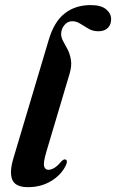

<svg xmlns="http://www.w3.org/2000/svg" viewBox="-20 -744 468 774"><path d="M345.5 -723.5Q387.5 -723.5 407.8 -706.5Q428 -689.5 428 -666.5Q428 -645 414.8 -631.5Q401.5 -618 376 -618Q354.5 -618 337.2 -628Q320 -638 304 -648.2Q288 -658.5 271 -658.5Q253 -658.5 240.2 -643.5Q227.5 -628.5 226.5 -609Q226 -593.5 234.5 -578.2Q243 -563 252.5 -544.8Q262 -526.5 266 -502.2Q270 -478 260 -445L167 -132.5Q154 -89 157.8 -74.2Q161.5 -59.5 175 -59.5Q186.5 -59.5 199.2 -67.2Q212 -75 227.5 -93.5Q237.5 -103.5 244 -101Q255 -97 245 -76.5Q226.5 -38.5 185.8 -14Q145 10.5 93 10.5Q42 10.5 29.5 -19.5Q17 -49.5 34.5 -107.5L177 -585Q198.5 -657 241.2 -690.2Q284 -723.5 345.5 -723.5Z"/></svg>

Font: Fraunces 72pt S000 SemiBold
Style: Italic
Weight: 600
Italic angle: -16°
Version: Version 1.000; ttfautohint (v1.8.3)